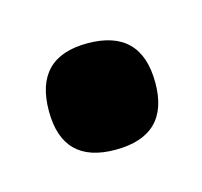

<svg xmlns="http://www.w3.org/2000/svg" viewBox="-36 -427 185 176"><g transform="rotate(-15 57.0 -338.5)"><path d="M57 -288Q7 -288 7 -338Q7 -389 57 -389Q108 -389 108 -338Q108 -288 57 -288Z"/></g></svg>

Font: Bricolage Grotesque 12pt Condensed Light
Style: Regular
Weight: 300
Width: 3
Designer: Mathieu Triay
Foundry: Atelier Triay
Version: Version 1.001; ttfautohint (v1.8.4.7-5d5b);gftools[0.9.33.de